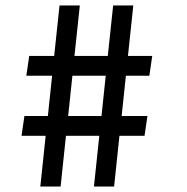

<svg xmlns="http://www.w3.org/2000/svg" viewBox="-20 -680 683 700"><path d="M146.5 -185 127 0H201L220.5 -185H342L322.5 0H396L415.5 -185H507L517.5 -257H423.5L439 -404H524.5L535 -476H446.5L466 -660H392.5L373 -476H251.5L271 -660H197L177.5 -476H86.5L76 -404H170L154.5 -257H69L58.5 -185ZM228.5 -257 244 -404H365.5L350 -257Z"/></svg>

Font: Font.Observer
Style: Regular
Weight: 500
Italic angle: 9°
Version: Version 1.001;FEAKit 1.0